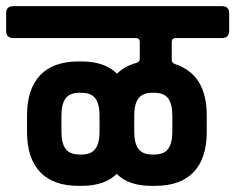

<svg xmlns="http://www.w3.org/2000/svg" viewBox="-50 -643 766 625"><path d="M-6 -623H672Q696 -623 696 -600V-543Q696 -519 672 -519H521Q509 -519 509 -505V-448Q509 -438 521 -434Q623 -400 623 -267V-214Q623 -128 580.5 -83Q538 -38 455 -38H443Q368 -38 330 -77Q291 -38 215 -38H206Q123 -38 80.5 -83Q38 -128 38 -214V-267Q38 -353 80.5 -398Q123 -443 206 -443H215Q291 -443 331 -403Q354 -427 393 -438Q405 -441 405 -452V-505Q405 -519 393 -519H-6Q-30 -519 -30 -543V-600Q-30 -623 -6 -623ZM274 -214V-267Q274 -304 260.5 -322.5Q247 -341 215 -341H209Q177 -341 163.5 -322.5Q150 -304 150 -267V-214Q150 -177 163.5 -158.5Q177 -140 209 -140H215Q247 -140 260.5 -158.5Q274 -177 274 -214ZM511 -214V-267Q511 -304 497.5 -322.5Q484 -341 452 -341H446Q414 -341 400.5 -322.5Q387 -304 387 -267V-214Q387 -177 400.5 -158.5Q414 -140 446 -140H452Q484 -140 497.5 -158.5Q511 -177 511 -214Z"/></svg>

Font: Rajdhani
Style: Bold
Weight: 700
Designer: Satya Rajpurohit, Jyotish Sonowal
Foundry: Indian Type Foundry
Version: Version 1.201 February 1, 2022